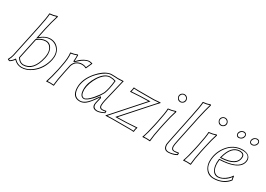

<svg xmlns="http://www.w3.org/2000/svg" viewBox="-5 -1422 2988 2158"><g transform="rotate(30 1489.0 -343.5)"><path d="M263.2 -500 238.8 -383.8Q301.8 -438.5 364.3 -439Q437.5 -439 479.5 -381.3Q519.5 -324.2 502.4 -242.2Q474.6 -111.3 375 -38.1Q309.1 10.3 240.7 9.8Q184.1 8.8 141.6 -35.2Q123 -7.8 93.3 11.2Q74.2 10.7 63.5 0Q84.5 -37.1 90.8 -64.5Q91.8 -67.9 92.3 -70.8L179.7 -481.9Q209.5 -623.5 211.4 -675.8L213.9 -679.2Q265.1 -683.1 306.6 -698.2Q314.5 -696.3 313 -688Q286.1 -607.4 263.2 -500ZM174.3 -81.1Q202.6 -34.7 244.1 -34.2Q373 -36.1 413.6 -224.1Q433.1 -316.9 388.2 -362.3Q364.7 -384.8 333 -384.8Q279.3 -383.8 230 -342.8ZM253.4 -502Q276.4 -608.4 301.8 -685.5Q264.2 -672.9 221.2 -669.4Q217.8 -613.8 189.5 -480L102.1 -68.8Q94.2 -32.7 76.7 -2.9Q84 0 90.8 1Q118.2 -18.1 133.3 -40.5L140.1 -50.8L148.9 -42Q189.5 -0.5 240.7 0Q323.7 0 397.9 -70.8Q470.2 -140.6 492.7 -244.1Q513.7 -343.8 451.2 -397.5Q425.3 -418.9 392.6 -426.3Q378.4 -429.2 364.3 -429.2Q306.2 -429.2 249.5 -379.9Q247.1 -377.4 245.1 -376.5L222.7 -356.4ZM165.5 -76.2 163.6 -79.1 220.7 -348.6 223.6 -350.6Q276.4 -394.5 333 -395Q391.6 -395 417 -336.4Q429.2 -307.6 429.2 -272Q428.7 -247.6 423.3 -221.7Q379.9 -24.9 244.1 -23.9Q196.3 -25.4 165.5 -76.2Z M725.1 -354H727.1Q777.8 -411.6 835.4 -432.1Q854.5 -438.5 870.1 -439Q888.7 -438.5 909.7 -432.1L912.6 -428.2L877 -349.1L868.7 -347.2Q852.5 -361.3 813.5 -360.8Q777.8 -359.9 747.6 -337.9Q724.6 -317.9 713.4 -285.6L690.9 -180.2Q666.5 -65.4 661.6 0L658.7 2.9Q656.7 2.9 611.8 0L562.5 2.9L561.5 0Q585.9 -70.3 609.9 -180.2L620.6 -234.9Q644.5 -349.1 634.8 -413.1L636.7 -416Q678.7 -420.4 718.8 -437Q726.1 -437 726.6 -431.6Q726.6 -428.7 726.6 -426.8Q726.6 -426.8 726.1 -367.2Q725.6 -360.4 725.1 -354ZM713.9 -344.2 714.8 -355Q718.8 -393.6 716.8 -425.3Q681.2 -411.6 645.5 -406.7Q653.3 -341.8 630.4 -232.9L619.6 -177.7Q597.2 -73.2 575.2 -8.3Q592.8 -9.8 611.8 -9.8Q634.8 -9.8 652.3 -7.8Q657.7 -71.8 681.2 -182.1L703.6 -288.6V-289.1Q716.3 -325.2 741.2 -345.7Q774.4 -371.1 813.5 -371.1Q852.5 -370.6 870.1 -358.4L899.9 -424.3Q884.3 -428.7 870.1 -429.2Q822.8 -429.2 758.3 -371.1Q744.6 -358.9 734.4 -347.2L731.4 -344.2Z M1245.6 -138.2Q1237.8 -104 1237.3 -74.2Q1238.8 -43.5 1266.6 -42Q1289.1 -42.5 1314.5 -48.8L1316.4 -45.9V-20Q1257.8 9.8 1221.2 9.8Q1172.4 9.8 1161.6 -25.9Q1159.2 -34.2 1159.2 -43Q1159.7 -63 1166.5 -89.8L1179.2 -142.1L1177.2 -144Q1111.3 -45.9 1073.2 -17.1Q1038.1 9.8 999.5 9.8Q908.7 9.8 898.4 -93.8Q897.5 -105.5 897.5 -117.2Q897.5 -224.6 987.3 -329.1Q1058.6 -411.6 1131.3 -431.6Q1147.5 -436 1160.6 -436Q1214.4 -436 1240.2 -433.1Q1251.5 -432.6 1316.4 -436ZM1190.4 -219.2Q1215.3 -283.2 1225.6 -384.8Q1199.7 -394.5 1163.6 -395Q1100.6 -395 1041.5 -309.6Q983.4 -217.3 979.5 -132.8Q980.5 -48.8 1026.4 -47.9Q1056.6 -47.9 1117.7 -116.7Q1161.1 -166 1190.4 -219.2ZM1235.8 -140.1 1303.7 -425.3Q1250 -421.4 1239.3 -422.9Q1211.4 -425.8 1160.6 -425.8Q1102.5 -425.8 1026.4 -354.5Q936 -269.5 913.1 -168Q907.2 -141.1 907.2 -117.2Q909.2 -1.5 999.5 0Q1055.7 0 1114.7 -73.7Q1135.7 -100.1 1168.9 -149.4L1175.8 -159.7L1190.4 -145L1176.3 -87.4Q1169.4 -60.1 1169.4 -43Q1174.3 -2.4 1221.2 0Q1256.3 -0.5 1306.6 -25.9V-36.6Q1284.2 -32.2 1266.6 -32.2Q1235.8 -32.2 1228.5 -61.5Q1227.1 -67.9 1227.5 -74.2Q1228 -106 1235.8 -140.1ZM1199.7 -215.3 1199.2 -214.4Q1148.9 -121.6 1082 -66.4Q1047.4 -38.6 1026.4 -38.1Q969.7 -40 969.2 -132.8Q969.2 -216.8 1025.4 -304.7Q1084 -397 1153.3 -404.3Q1158.7 -404.8 1163.6 -404.8Q1203.1 -404.3 1229 -394L1236.3 -391.6L1235.4 -383.8Q1224.6 -280.3 1199.7 -215.3Z M1457.5 -49.8Q1579.1 -50.3 1710 -61L1711.4 -58.1Q1706.1 -42 1702.6 -26.9Q1702.1 -24.4 1699.2 0L1696.3 2.9Q1673.8 0 1641.1 0H1415Q1386.7 0 1333.5 2.9L1331.5 -1.5Q1340.3 -10.3 1359.9 -32.2L1668.5 -378.9Q1553.7 -377.4 1438.5 -368.2L1437 -371.1Q1442.4 -386.7 1445.3 -401.9Q1445.8 -405.3 1449.2 -429.2L1451.7 -432.1Q1474.1 -429.2 1507.3 -429.2H1711.4Q1731.9 -429.2 1779.3 -434.1Q1791.5 -435.5 1793.5 -435.1Q1797.9 -433.1 1797.4 -429.2Q1787.6 -419.9 1758.3 -387.2ZM1449.7 -378.9Q1566.9 -387.2 1668.5 -388.7L1690.9 -389.2L1367.2 -25.4Q1352.5 -9.3 1351.6 -7.8Q1393.6 -9.8 1415 -9.8H1641.1Q1668.9 -9.8 1689.9 -7.8Q1691.9 -24.4 1692.9 -29.3Q1694.8 -38.6 1698.2 -50.3Q1565.9 -41 1457.5 -40H1435.1L1751 -393.6Q1770.5 -415.5 1778.3 -423.8Q1732.4 -418.9 1711.4 -418.9H1507.3Q1479.5 -418.9 1458.5 -421.4Q1456.5 -405.3 1455.1 -399.9Q1453.1 -390.6 1449.7 -378.9Z M1932.6 -600.1Q1932.6 -630.4 1960.9 -645.5Q1972.2 -650.9 1983.4 -650.9Q2013.7 -650.9 2028.8 -622.6Q2034.2 -611.3 2034.7 -600.1Q2034.7 -569.8 2005.9 -554.7Q1994.6 -549.3 1983.4 -548.8Q1953.1 -548.8 1938.5 -577.6Q1933.1 -588.9 1932.6 -600.1ZM1870.6 -234.9Q1897.5 -362.3 1898.9 -416L1901.4 -418.9Q1949.7 -422.9 1993.7 -439Q2001.5 -437 2001 -429.2Q1976.6 -356.9 1954.1 -251L1939 -180.2Q1916 -70.8 1910.6 0L1908.2 2.9Q1906.2 2.9 1860.4 0L1811 2.9L1810.5 0Q1835.4 -68.8 1858.9 -180.2ZM1942.4 -600.1Q1942.4 -574.7 1967.3 -563Q1975.6 -559.1 1983.4 -559.1Q2008.8 -559.1 2020.5 -583.5Q2024.4 -592.3 2024.4 -600.1Q2024.4 -625.5 2000 -637.2Q1991.2 -641.1 1983.4 -641.1Q1958 -641.1 1946.3 -616.7Q1942.4 -607.9 1942.4 -600.1ZM1880.4 -232.9 1868.7 -177.7Q1846.2 -71.8 1824.2 -8.8Q1840.8 -10.3 1860.4 -9.8Q1884.3 -9.8 1901.4 -8.3Q1907.2 -77.6 1929.2 -182.1L1944.3 -252.9Q1966.8 -358.4 1989.3 -426.8Q1950.2 -413.6 1908.7 -409.7Q1905.8 -354 1880.4 -232.9Z M2169.9 -82Q2169.9 -43 2201.7 -42Q2211.9 -42 2256.3 -48.8L2258.3 -45.9V-20Q2217.3 4.9 2160.2 9.3Q2152.8 9.8 2147 9.8Q2092.8 9.8 2085.9 -46.4Q2085 -53.7 2085 -61Q2085 -72.8 2105 -168L2169.9 -481.9Q2200.7 -630.9 2202.1 -675.8L2205.1 -679.2Q2252.9 -683.1 2293.9 -698.2Q2301.3 -696.3 2301.3 -688Q2278.8 -615.2 2253.9 -500L2182.1 -158.2Q2169.9 -100.1 2169.9 -82ZM2160.2 -82Q2160.2 -103 2172.4 -160.2L2244.1 -502Q2268.6 -616.2 2290 -686Q2252.9 -673.3 2211.9 -669.4Q2209.5 -621.6 2179.7 -480L2114.7 -166Q2095.2 -70.8 2095.2 -61Q2096.7 -1 2147 0Q2198.7 -0.5 2248 -25.9V-37.6Q2194.8 -28.3 2178.7 -38.1Q2165 -47.4 2161.1 -66.4Q2160.2 -74.2 2160.2 -82Z M2460.9 -600.1Q2460.9 -630.4 2489.3 -645.5Q2500.5 -650.9 2511.7 -650.9Q2542 -650.9 2557.1 -622.6Q2562.5 -611.3 2563 -600.1Q2563 -569.8 2534.2 -554.7Q2522.9 -549.3 2511.7 -548.8Q2481.4 -548.8 2466.8 -577.6Q2461.4 -588.9 2460.9 -600.1ZM2398.9 -234.9Q2425.8 -362.3 2427.2 -416L2429.7 -418.9Q2478 -422.9 2522 -439Q2529.8 -437 2529.3 -429.2Q2504.9 -356.9 2482.4 -251L2467.3 -180.2Q2444.3 -70.8 2439 0L2436.5 2.9Q2434.6 2.9 2388.7 0L2339.4 2.9L2338.9 0Q2363.8 -68.8 2387.2 -180.2ZM2470.7 -600.1Q2470.7 -574.7 2495.6 -563Q2503.9 -559.1 2511.7 -559.1Q2537.1 -559.1 2548.8 -583.5Q2552.7 -592.3 2552.7 -600.1Q2552.7 -625.5 2528.3 -637.2Q2519.5 -641.1 2511.7 -641.1Q2486.3 -641.1 2474.6 -616.7Q2470.7 -607.9 2470.7 -600.1ZM2408.7 -232.9 2397 -177.7Q2374.5 -71.8 2352.5 -8.8Q2369.1 -10.3 2388.7 -9.8Q2412.6 -9.8 2429.7 -8.3Q2435.5 -77.6 2457.5 -182.1L2472.7 -252.9Q2495.1 -358.4 2517.6 -426.8Q2478.5 -413.6 2437 -409.7Q2434.1 -354 2408.7 -232.9Z M2885.7 -580.1Q2892.1 -610.4 2922.9 -622.1Q2932.1 -626 2941.4 -626Q2969.7 -626 2977.1 -599.6Q2979.5 -589.4 2977.5 -580.1Q2971.2 -549.8 2940.4 -537.6Q2931.2 -533.7 2921.9 -534.2Q2893.6 -534.2 2886.2 -560.1Q2883.8 -570.3 2885.7 -580.1ZM2717.8 -575.2Q2724.1 -605.5 2754.9 -617.2Q2764.2 -621.1 2773.4 -621.1Q2801.8 -621.1 2809.1 -594.7Q2811.5 -584.5 2809.6 -575.2Q2803.2 -544.9 2772.5 -532.7Q2762.7 -529.3 2753.9 -528.8Q2725.6 -528.8 2718.3 -555.2Q2715.8 -565.4 2717.8 -575.2ZM2690.9 -207.5Q2688.5 -178.7 2688 -166Q2688 -66.9 2744.1 -43.5Q2757.3 -38.1 2771.5 -38.1Q2821.8 -38.1 2877.4 -87.4Q2902.8 -110.4 2917 -133.8L2922.9 -132.8Q2923.8 -128.9 2925.3 -118.2Q2929.2 -89.8 2932.6 -82Q2882.3 -11.7 2784.2 5.9Q2759.3 10.3 2734.4 9.8Q2657.2 9.8 2619.6 -59.1Q2599.6 -97.2 2599.6 -142.6Q2599.6 -246.1 2661.6 -332.5Q2739.7 -438.5 2864.7 -439Q2961.4 -432.6 2966.3 -362.3Q2966.3 -274.4 2854 -234.4Q2788.6 -211.4 2690.9 -207.5ZM2891.6 -363.8Q2889.6 -402.3 2841.8 -402.8Q2737.8 -402.8 2696.3 -244.6Q2695.8 -242.7 2695.8 -242.2Q2890.6 -252 2891.6 -363.8ZM2895.5 -578.1Q2890.1 -553.7 2911.1 -545.9Q2916.5 -544.4 2921.9 -543.9Q2947.8 -543.9 2962.9 -569.3Q2966.3 -576.2 2967.8 -582Q2973.1 -606.4 2952.1 -614.3Q2946.8 -615.7 2941.4 -616.2Q2915.5 -616.2 2900.4 -590.8Q2897 -584 2895.5 -578.1ZM2727.5 -572.8Q2722.2 -548.3 2743.2 -541Q2748.5 -539.6 2753.9 -539.1Q2779.8 -539.1 2794.9 -564.5Q2798.3 -571.3 2799.8 -577.1Q2805.2 -601.6 2784.2 -609.4Q2778.8 -610.8 2773.4 -610.8Q2747.6 -610.8 2732.4 -585.4Q2729 -578.6 2727.5 -572.8ZM2680.7 -208.5 2681.6 -217.3H2690.4Q2918.5 -226.6 2951.7 -330.1Q2956.5 -345.7 2956.5 -362.3Q2954.1 -428.2 2864.7 -429.2Q2738.8 -429.2 2664.1 -318.8Q2609.4 -237.3 2609.4 -142.6Q2609.4 -62 2664.1 -22.5Q2695.3 -0.5 2734.4 0Q2838.4 0 2904.3 -64.5Q2914.1 -74.2 2921.4 -83.5Q2918.5 -94.2 2915.5 -113.8Q2875 -58.6 2813 -36.1Q2790.5 -28.3 2771.5 -27.8Q2713.4 -27.8 2689.5 -92.3Q2677.7 -124.5 2677.7 -166Q2677.7 -178.7 2680.7 -208.5ZM2901.4 -363.8Q2899.9 -241.2 2696.3 -231.9L2682.6 -231.4L2686 -244.6Q2727.1 -404.3 2831.5 -412.6Q2836.9 -413.1 2841.8 -413.1Q2900.4 -411.6 2901.4 -363.8Z"/></g></svg>

Font: Linux Biolinum Outline O
Style: Italic
Weight: 400
Italic angle: -12°
Designer: Philipp H. Poll
Foundry: Philipp H. Poll
Version: Version 0.6.2